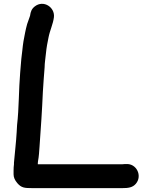

<svg xmlns="http://www.w3.org/2000/svg" viewBox="-20 -777 785 990"><path d="M630 69H622C618.7 69.7 615 70 611 70H175V64C175 60.7 175.3 57.3 176 54C180.6 30.9 182.3 2.4 184 -23C190.5 -113.4 197 -208.5 201 -302.5C202.8 -344.8 207.6 -391.1 210 -429C210 -453.2 214.9 -478.4 217 -503C219.6 -530.6 224.7 -557.6 230 -583C237 -620.3 253.5 -651.8 258 -688C264.2 -739.4 204.5 -779.1 159.5 -744C143.1 -731.2 138 -717.3 135 -696C135 -694.7 134.3 -692.7 133 -690C129.7 -680.7 125.3 -668.3 120 -653C111.4 -622.4 107 -595.6 101 -564C96.1 -534.6 94.4 -503.1 90 -474C87.3 -445.2 86.8 -429.6 84 -402C76.5 -315.4 78.3 -219.2 68 -132L66 -96C63 -42 56.3 10.5 52 62V70C50.7 79.3 50 90 50 102V122C50 137.3 56.5 152.5 69.5 167.5C90.3 191.5 106.3 193 146 193H611C642.2 193 664.1 189.8 680.5 170.5C715.5 129.2 683.5 64.7 630 69Z"/></svg>

Font: Smoothie
Style: Regular
Weight: 400
Foundry: Cannot Into Space Fonts
Version: Version 0.8